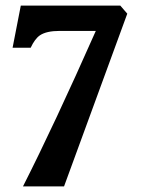

<svg xmlns="http://www.w3.org/2000/svg" viewBox="-20 -665 509 685"><path d="M62 0Q174.8 -222.7 321.8 -554.7H192.4Q146 -554.7 122.6 -539.1Q104.5 -526.9 89.4 -494.6H24.9L54.2 -645H409.2L434.1 -616.2L208.5 0Z"/></svg>

Font: Elstob Grade
Style: Regular
Weight: 400
Designer: Peter S. Baker
Version: Version 1.015